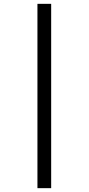

<svg xmlns="http://www.w3.org/2000/svg" viewBox="-20 -889 462 1000"><path d="M246.5 -869V91H175V-869Z"/></svg>

Font: Merriweather 20pt Light
Style: Regular
Weight: 300
Version: Version 2.100